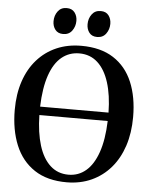

<svg xmlns="http://www.w3.org/2000/svg" viewBox="-62 -1005 841 1068"><g transform="rotate(5 358.0 -471.0)"><path d="M352 11.5Q242 12 170 -35.8Q98 -83.5 63 -168.8Q28 -254 28 -365Q28 -454 52 -525.2Q76 -596.5 121 -647.2Q166 -698 228.2 -725Q290.5 -752 366.5 -752Q475 -752 546.2 -706Q617.5 -660 652.5 -576.8Q687.5 -493.5 687.5 -382Q687.5 -293.5 663.8 -221.2Q640 -149 595.5 -97.2Q551 -45.5 489.2 -17.2Q427.5 11 352 11.5ZM356.5 -31.5Q412.5 -31.5 454.2 -67Q496 -102.5 520.5 -173Q545 -243.5 548.5 -348H167Q169 -249.5 191 -178.8Q213 -108 254.8 -69.8Q296.5 -31.5 356.5 -31.5ZM167 -395H549Q547.5 -492.5 525.2 -562.8Q503 -633 461.2 -671Q419.5 -709 359 -709Q302.5 -709 260.5 -674.5Q218.5 -640 194.5 -570.2Q170.5 -500.5 167 -395ZM258.5 -808.5Q230 -808.5 215 -827.8Q200 -847 200 -875Q200 -906.5 217.5 -930.2Q235 -954 266.5 -954H267.5Q296.5 -954 311.5 -934.5Q326.5 -915 326.5 -887.5Q326.5 -856.5 309 -832.5Q291.5 -808.5 259.5 -808.5ZM448.5 -808.5Q419.5 -808.5 404.8 -827.8Q390 -847 390 -875Q390 -906.5 407.5 -930.2Q425 -954 456.5 -954H457.5Q486.5 -954 501.2 -934.5Q516 -915 516 -887.5Q516 -856.5 498.5 -832.5Q481 -808.5 449.5 -808.5Z"/></g></svg>

Font: Merriweather 72pt SemiBold
Style: Regular
Weight: 600
Version: Version 2.100